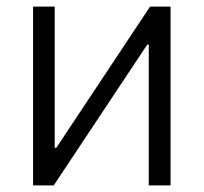

<svg xmlns="http://www.w3.org/2000/svg" viewBox="-20 -561 616 581"><path d="M496.1 0H430.2V-426.3H425.8L142.6 0H80.1V-541H145.5V-113.8H150.4L434.1 -541H496.1Z"/></svg>

Font: Inter 17pt Light
Style: Regular
Weight: 300
Version: Version 4.001;git-66647c0bb